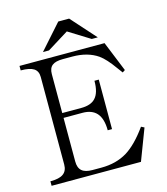

<svg xmlns="http://www.w3.org/2000/svg" viewBox="-124 -953 915 1050"><g transform="rotate(-15 333.5 -428.0)"><path d="M491.2 -717.8 366.2 -857.4H304.7L180.7 -717.8H214.8L335.9 -793L457 -717.8ZM37.1 1H543L610.4 -175.8L592.8 -184.6Q531.2 -98.6 472.7 -62.5Q410.2 -24.4 326.2 -24.4H275.4Q234.4 -24.4 215.8 -41Q196.3 -57.6 196.3 -93.8V-340.8H303.7Q356.4 -340.8 383.8 -310.5Q412.1 -278.3 412.1 -212.9H436.5V-493.2H412.1Q412.1 -424.8 383.8 -395.5Q358.4 -368.2 303.7 -368.2H196.3V-588.9Q196.3 -623 215.8 -637.7Q234.4 -652.3 275.4 -652.3H329.1Q416 -652.3 473.6 -612.3Q507.8 -587.9 550.8 -527.3L573.2 -497.1L587.9 -506.8L518.6 -677.7H37.1V-652.3Q87.9 -652.3 110.4 -637.7Q133.8 -623 133.8 -588.9V-93.8Q133.8 -57.6 110.4 -41Q87.9 -24.4 37.1 -24.4Z"/></g></svg>

Font: Batang
Style: Regular
Weight: 400
Version: Version 2.21